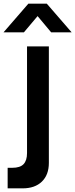

<svg xmlns="http://www.w3.org/2000/svg" viewBox="-52 -795 414 1055"><path d="M72 240H-10V127H15.5Q58.5 127 77.5 107Q96.5 87 96.5 46V-540H216.5V100Q216.5 165.5 178.2 202.8Q140 240 72 240ZM79.5 -617.5H-32.5L104 -775H205L341.5 -617.5H229L154.5 -706.5Z"/></svg>

Font: Vortex Mix
Style: Bold
Weight: 700
Designer: Mikhail Sharanda
Foundry: Mikhail Sharanda
Version: Version 4.504;Glyphs 3.1.2 (3151)